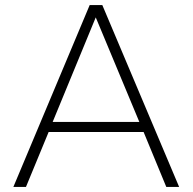

<svg xmlns="http://www.w3.org/2000/svg" viewBox="-20 -742 764 762"><path d="M360 -673 533 -258H189ZM640 0H691L386 -722H336L33 0H83L173 -218H550Z"/></svg>

Font: Perun ExtraLight
Style: Regular
Weight: 200
Foundry: Copyright (c) Stefan Peev, Context Ltd, 2016
Version: Version 1.089